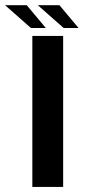

<svg xmlns="http://www.w3.org/2000/svg" viewBox="-76 -734 338 754"><path d="M51 0H172V-593H51ZM174 -624H232.5L157.5 -713.5H72.5ZM45.5 -624H104L29 -713.5H-56Z"/></svg>

Font: Anybody Thin Medium
Style: Regular
Weight: 500
Version: Version 1.113;gftools[0.9.25]